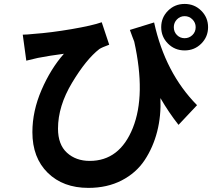

<svg xmlns="http://www.w3.org/2000/svg" viewBox="-20 -874 1052 952"><path d="M624 -725.6 744.1 -762.7Q798.8 -512.7 957 -352.5L865.2 -254.9Q817.4 -315.4 775.4 -387.7Q779.3 -299.8 759.3 -221.7Q739.3 -143.6 697.3 -80.1Q655.3 -16.6 583.5 20.5Q511.7 57.6 418 57.6Q293 57.6 216.8 -17.1Q140.6 -91.8 140.6 -218.8Q140.6 -323.2 186 -428.2Q231.4 -533.2 296.9 -607.4Q228.5 -598.6 168 -586.9Q149.4 -583 110.4 -573.2L92.8 -702.1Q112.3 -702.1 149.4 -706.1Q231.4 -711.9 334.5 -729.5Q437.5 -747.1 484.4 -763.7L521.5 -652.3Q486.3 -639.6 472.7 -630.9Q407.2 -580.1 337.4 -463.9Q267.6 -347.7 267.6 -236.3Q267.6 -157.2 312 -116.7Q356.4 -76.2 424.8 -76.2Q573.2 -76.2 638.7 -239.7Q704.1 -403.3 645.5 -668Q643.6 -672.9 635.7 -693.4Q627.9 -713.9 624 -725.6ZM950.2 -739.3Q950.2 -761.7 934.1 -777.8Q918 -793.9 895.5 -793.9Q873 -793.9 857.4 -777.8Q841.8 -761.7 841.8 -739.3Q841.8 -715.8 857.4 -700.2Q873 -684.6 895.5 -684.6Q918 -684.6 934.1 -700.2Q950.2 -715.8 950.2 -739.3ZM813 -820.8Q846.7 -854.5 895.5 -854.5Q944.3 -854.5 978 -820.8Q1011.7 -787.1 1011.7 -739.3Q1011.7 -691.4 978 -657.7Q944.3 -624 895.5 -624Q846.7 -624 813 -657.7Q779.3 -691.4 779.3 -739.3Q779.3 -787.1 813 -820.8Z"/></svg>

Font: GenEi Gothic M Regular
Style: Bold
Weight: 700
Designer: o_tamon (Modified); [Source Han Sans]
Ryoko NISHIZUKA  (kana & ideographs); Paul D. Hunt (Latin, Greek & Cyrillic); Wenl
Version: Version 1.1a;Original Version 1.004